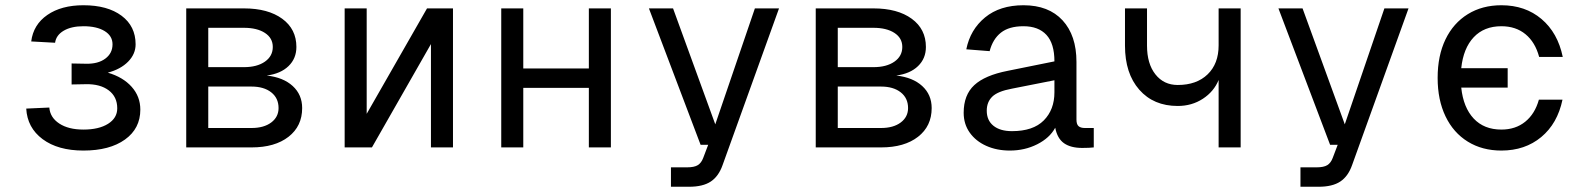

<svg xmlns="http://www.w3.org/2000/svg" viewBox="-20 -562 6040 732"><path d="M298 12Q201 12 142.5 -31.5Q84 -75 80 -148L168 -152Q171 -114 206 -91Q241 -68 298 -68Q357 -68 392 -90Q427 -112 427 -149Q427 -193 394.5 -217.5Q362 -242 308 -241L253 -240V-320L308 -319Q354 -318 381.5 -338.5Q409 -359 409 -393Q409 -425 379 -443.5Q349 -462 298 -462Q252 -462 223 -445Q194 -428 190 -399L99 -404Q107 -468 160.5 -505Q214 -542 298 -542Q390 -542 443.5 -502Q497 -462 497 -393Q497 -356 468.5 -327Q440 -298 391 -285Q449 -268 482 -231Q515 -194 515 -144Q515 -72 456.5 -30Q398 12 298 12Z M690 0V-530H910Q1002 -530 1056 -490.5Q1110 -451 1110 -383Q1110 -339 1080 -310Q1050 -281 997 -274Q1060 -267 1096 -234Q1132 -201 1132 -150Q1132 -81 1080 -40.5Q1028 0 939 0ZM774 -306H910Q960 -306 990 -327Q1020 -348 1020 -383Q1020 -417 990 -436.5Q960 -456 910 -456H774ZM774 -74H939Q986 -74 1014 -95Q1042 -116 1042 -150Q1042 -188 1014 -210Q986 -232 939 -232H774Z M1294 0V-530H1378V-128L1608 -530H1707V0H1623V-394L1398 0Z M1891 0V-530H1975V-301H2225V-530H2309V0H2225V-227H1975V0Z M2538 150V76H2599Q2627 76 2640.5 67.5Q2654 59 2661 40L2680 -10H2651L2454 -530H2546L2707 -88L2858 -530H2950L2735 67Q2720 110 2690 130Q2660 150 2607 150Z M3090 0V-530H3310Q3402 -530 3456 -490.5Q3510 -451 3510 -383Q3510 -339 3480 -310Q3450 -281 3397 -274Q3460 -267 3496 -234Q3532 -201 3532 -150Q3532 -81 3480 -40.5Q3428 0 3339 0ZM3174 -306H3310Q3360 -306 3390 -327Q3420 -348 3420 -383Q3420 -417 3390 -436.5Q3360 -456 3310 -456H3174ZM3174 -74H3339Q3386 -74 3414 -95Q3442 -116 3442 -150Q3442 -188 3414 -210Q3386 -232 3339 -232H3174Z M3830 12Q3780 12 3740 -6Q3700 -24 3677 -56.5Q3654 -89 3654 -132Q3654 -200 3694.5 -237.5Q3735 -275 3822 -292L4000 -328Q4000 -396 3969.5 -429Q3939 -462 3882 -462Q3827 -462 3796 -437.5Q3765 -413 3753 -367L3664 -374Q3679 -449 3735.5 -495.5Q3792 -542 3882 -542Q3978 -542 4031 -484.5Q4084 -427 4084 -326V-106Q4084 -88 4092 -81Q4100 -74 4116 -74H4150V0Q4134 2 4106 2Q4062 2 4036.5 -16Q4011 -34 4003 -75Q3982 -36 3934.5 -12Q3887 12 3830 12ZM3838 -62Q3919 -62 3959.5 -103Q4000 -144 4000 -210V-256L3838 -224Q3784 -214 3763 -193.5Q3742 -173 3742 -140Q3742 -103 3767.5 -82.5Q3793 -62 3838 -62Z M4626 0V-257Q4608 -213 4566 -185.5Q4524 -158 4470 -158Q4378 -158 4323.5 -220Q4269 -282 4269 -388V-530H4353V-388Q4353 -319 4385 -278.5Q4417 -238 4470 -238Q4542 -238 4584 -278.5Q4626 -319 4626 -389V-530H4710V0Z M4938 150V76H4999Q5027 76 5040.5 67.5Q5054 59 5061 40L5080 -10H5051L4854 -530H4946L5107 -88L5258 -530H5350L5135 67Q5120 110 5090 130Q5060 150 5007 150Z M5704 12Q5631 12 5576 -22Q5521 -56 5491 -118.5Q5461 -181 5461 -265Q5461 -350 5491 -412Q5521 -474 5576 -508Q5631 -542 5704 -542Q5795 -542 5857 -489.5Q5919 -437 5938 -345H5848Q5833 -401 5796 -431.5Q5759 -462 5704 -462Q5638 -462 5598.5 -420Q5559 -378 5551 -302H5728V-228H5551Q5559 -152 5598.5 -110Q5638 -68 5704 -68Q5758 -68 5795 -98Q5832 -128 5847 -182H5937Q5918 -91 5856 -39.5Q5794 12 5704 12Z"/></svg>

Font: Geist Mono
Style: Regular
Weight: 400
Monospace: yes
Designer: Basement.studio, Andrés Briganti, Mateo Zaragoza
Foundry: Basement.studio, Vercel, Andrés Briganti, Guido Ferreyra, Mateo Zaragoza
Version: Version 1.500; ttfautohint (v1.8.4.7-5d5b)